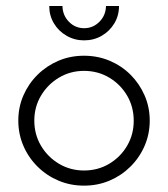

<svg xmlns="http://www.w3.org/2000/svg" viewBox="-20 -596 547 625"><path d="M253.5 8.3Q209 8.3 170.5 -8Q131.9 -24.3 102.4 -53.5Q72.9 -82.6 56.2 -121.2Q39.6 -159.7 39.6 -203.5Q39.6 -247.2 56.2 -285.4Q72.9 -323.6 102.4 -352.8Q131.9 -381.9 170.5 -398.3Q209 -414.6 253.5 -414.6Q297.9 -414.6 336.8 -398.3Q375.7 -381.9 404.9 -352.8Q434 -323.6 450.7 -285.4Q467.4 -247.2 467.4 -203.5Q467.4 -159.7 450.7 -121.2Q434 -82.6 404.5 -53.5Q375 -24.3 336.5 -8Q297.9 8.3 253.5 8.3ZM253.5 -41Q298.6 -41 335.4 -62.8Q372.2 -84.7 393.8 -121.5Q415.3 -158.3 415.3 -202.8Q415.3 -247.9 393.8 -284.7Q372.2 -321.5 335.4 -343.4Q298.6 -365.3 253.5 -365.3Q209 -365.3 172.2 -343.4Q135.4 -321.5 113.5 -284.7Q91.7 -247.9 91.7 -203.5Q91.7 -158.3 113.5 -121.5Q135.4 -84.7 172.2 -62.8Q209 -41 253.5 -41ZM253.5 -464.6Q222.9 -464.6 196.9 -479.5Q170.8 -494.4 155.6 -519.8Q140.3 -545.1 140.3 -576.4H183.3Q184 -545.8 204.5 -525Q225 -504.2 254.2 -504.2Q282.6 -504.2 303.5 -525Q324.3 -545.8 325 -576.4H367.4Q367.4 -545.1 352.1 -519.8Q336.8 -494.4 311.1 -479.5Q285.4 -464.6 253.5 -464.6Z"/></svg>

Font: Afacad Flux Light
Style: Regular
Weight: 300
Designer: Kristian Moeller
Foundry: Dicotype
Version: Version 1.100